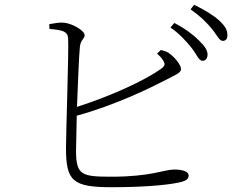

<svg xmlns="http://www.w3.org/2000/svg" viewBox="-20 -792 1040 803"><path d="M781 -592C802 -566 810 -540 825 -538C837 -536 847 -546 848 -561C849 -581 837 -598 812 -623C790 -645 757 -671 709 -696L693 -677C733 -649 760 -618 781 -592ZM864 -674C886 -648 896 -622 911 -621C923 -621 931 -628 931 -643C932 -664 923 -682 897 -706C874 -727 839 -749 792 -772L777 -753C818 -724 841 -701 864 -674ZM637 -568C647 -559 657 -549 663 -538C672 -523 670 -516 652 -503C586 -456 446 -391 302 -345C306 -445 310 -554 314 -595C317 -627 334 -629 334 -645C334 -664 282 -694 248 -697C229 -699 209 -695 186 -691L187 -671C243 -666 263 -661 265 -631C268 -579 256 -239 256 -172C256 -35 284 -9 447 -9C611 -9 706 -22 742 -32C758 -37 769 -44 769 -58C769 -75 743 -83 708 -83C668 -83 611 -53 448 -53C323 -53 298 -58 298 -162L301 -308C467 -354 610 -425 674 -458C711 -478 737 -486 737 -503C737 -523 706 -557 685 -571C677 -576 666 -580 653 -583Z"/></svg>

Font: Noto Serif TC ExtraLight
Style: Regular
Weight: 200
Designer: Ryoko NISHIZUKA 西塚涼子 (kana & ideographs); Frank Grießhammer (Latin, Greek & Cyrillic); Wenlong ZHANG 张文龙 (bopomofo); San
Foundry: Adobe
Version: Version 2.001;hotconv 1.1.0;makeotfexe 2.6.0